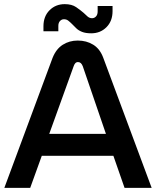

<svg xmlns="http://www.w3.org/2000/svg" viewBox="-20 -908 754 928"><path d="M1 0 234 -628Q251 -671 283 -691.5Q315 -712 356 -712Q398 -712 430.5 -692Q463 -672 479 -629L713 0H582L528 -155H182L126 0ZM218 -261H492L380 -588Q376 -598 370.5 -603Q365 -608 357 -608Q349 -608 344 -602.5Q339 -597 336 -588ZM421 -747Q394 -747 376.5 -754Q359 -761 348.5 -771.5Q338 -782 328 -792Q318 -802 309.5 -808.5Q301 -815 289 -815Q278 -815 270 -806.5Q262 -798 262 -783V-757H190V-781Q190 -829 219.5 -858.5Q249 -888 293 -888Q327 -888 348 -873.5Q369 -859 384 -846Q394 -836 403.5 -828Q413 -820 425 -820Q436 -820 444 -828.5Q452 -837 452 -853V-879H524V-854Q524 -806 494.5 -776.5Q465 -747 421 -747Z"/></svg>

Font: MuseoModerno SemiBold Medium
Style: Regular
Weight: 500
Version: Version 1.001